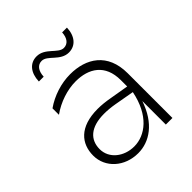

<svg xmlns="http://www.w3.org/2000/svg" viewBox="-197 -851 987 987"><g transform="rotate(-45 297.0 -357.0)"><path d="M447 0H495V-325C495 -472 397 -531 282 -531C217 -531 148 -509 94 -471V-424C148 -463 216 -485 276 -485C371 -485 445 -439 445 -325V-279L345 -296C312 -302 283 -305 256 -305C124 -305 70 -237 70 -151C70 -64 144 4 243 4C325 4 406 -49 447 -171ZM357 -614C406 -614 438 -652 440 -712H405C403 -672 384 -649 355 -649C314 -649 287 -718 225 -718C176 -718 144 -680 142 -618H177C179 -660 198 -683 227 -683C269 -683 295 -614 357 -614ZM117 -151C117 -219 163 -264 262 -264C284 -264 310 -262 338 -257L445 -238C417 -97 333 -35 253 -35C179 -35 117 -83 117 -151Z"/></g></svg>

Font: Chess Sans Light
Style: Regular
Weight: 300
Designer: Wolf Bōese
Foundry: Wolf Bōese
Version: Version 7.223;Glyphs 3.3 (3306)